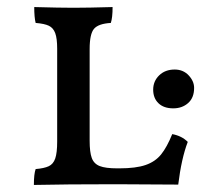

<svg xmlns="http://www.w3.org/2000/svg" viewBox="-20 -522 592 544"><path d="M468 -142Q495 -137 512 -120Q494 -73 485 1L308 0Q164 0 76 2Q76 -29 81 -43Q105 -45 118 -51Q131 -57 136.5 -73Q142 -89 142 -121V-384Q142 -413 136.5 -428Q131 -443 118.5 -449Q106 -455 81 -457Q77 -473 77 -502Q149 -500 188 -500Q229 -500 299 -502Q299 -472 294 -457Q259 -455 246.5 -440.5Q234 -426 234 -383V-123Q234 -91 240 -74.5Q246 -58 262.5 -51.5Q279 -45 312 -45H318Q365 -45 392.5 -54.5Q420 -64 436.5 -84.5Q453 -105 468 -142ZM414 -268Q414 -292 431 -308.5Q448 -325 475 -325Q499 -325 514.5 -308.5Q530 -292 530 -273Q530 -245 513 -230Q496 -215 471 -215Q444 -215 429 -229.5Q414 -244 414 -268Z"/></svg>

Font: Vollkorn SC
Style: Regular
Weight: 400
Designer: Friedrich Althausen
Foundry: Friedrich Althausen
Version: Version 4.015